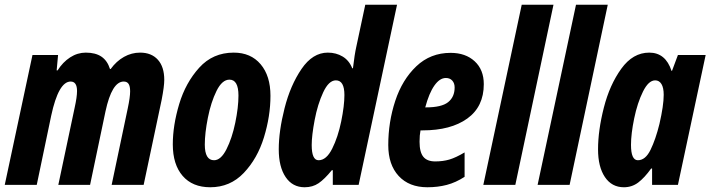

<svg xmlns="http://www.w3.org/2000/svg" viewBox="-29 -780 2997 810"><path d="M108 -548H216L210 -483H214Q236 -518 267 -538Q298 -558 333 -558Q374 -558 399 -541Q424 -524 435 -489H438Q462 -522 494 -540Q526 -558 562 -558Q610 -558 637 -528Q664 -498 664 -443Q664 -416 653 -359L577 0H442L510 -323Q520 -370 520 -395Q520 -416 513.5 -426Q507 -436 493 -436Q443 -436 416 -310L351 0H217L286 -326Q296 -371 296 -396Q296 -436 269 -436Q218 -436 187 -292L126 0H-9Z M700 -171Q700 -251 727 -341Q754 -431 811.5 -494.5Q869 -558 957 -558Q1029 -558 1070.5 -509Q1112 -460 1112 -376Q1112 -290 1084.5 -200.5Q1057 -111 999.5 -50.5Q942 10 858 10Q783 10 741.5 -38Q700 -86 700 -171ZM977 -377Q977 -444 939 -444Q908 -444 884.5 -396.5Q861 -349 848 -283.5Q835 -218 835 -170Q835 -104 874 -104Q903 -104 926.5 -150.5Q950 -197 963.5 -262Q977 -327 977 -377Z M1147 -150Q1147 -227 1171.5 -323.5Q1196 -420 1243 -489Q1290 -558 1354 -558Q1389 -558 1416.5 -541.5Q1444 -525 1457 -492H1460Q1467 -551 1474 -582L1512 -760H1646L1484 0H1375V-62H1371Q1340 -24 1315 -7Q1290 10 1256 10Q1205 10 1176 -33Q1147 -76 1147 -150ZM1424 -379Q1424 -441 1388 -441Q1358 -441 1334.5 -390.5Q1311 -340 1298.5 -274Q1286 -208 1286 -168Q1286 -104 1315 -104Q1348 -104 1372.5 -153Q1397 -202 1410.5 -268Q1424 -334 1424 -379Z M1609 -168Q1609 -265 1638.5 -354.5Q1668 -444 1727.5 -500.5Q1787 -557 1872 -557Q1935 -557 1973.5 -521.5Q2012 -486 2012 -425Q2012 -330 1942.5 -280Q1873 -230 1754 -230H1745Q1741 -210 1741 -182Q1741 -138 1757 -118.5Q1773 -99 1807 -99Q1840 -99 1867 -107Q1894 -115 1931 -137V-34Q1894 -10 1856 0Q1818 10 1774 10Q1697 10 1653 -37.5Q1609 -85 1609 -168ZM1768 -327Q1834 -327 1861.5 -349Q1889 -371 1889 -411Q1889 -429 1879 -440Q1869 -451 1852 -451Q1826 -451 1803.5 -419Q1781 -387 1765 -327Z M2172 -760H2306L2145 0H2010Z M2401 -760H2535L2374 0H2239Z M2494 -150Q2494 -230 2518.5 -326Q2543 -422 2592 -490Q2641 -558 2710 -558Q2779 -558 2804 -481H2806L2831 -548H2948L2831 0H2722V-69H2718Q2690 -30 2663.5 -10Q2637 10 2603 10Q2552 10 2523 -33Q2494 -76 2494 -150ZM2753 -257Q2771 -335 2771 -380Q2771 -410 2761.5 -425.5Q2752 -441 2735 -441Q2707 -441 2683.5 -393.5Q2660 -346 2646.5 -280.5Q2633 -215 2633 -169Q2633 -104 2662 -104Q2694 -104 2715.5 -148Q2737 -192 2753 -257Z"/></svg>

Font: Noto Sans Display Ex Bold Cond
Style: Italic
Weight: 800
Width: 3
Italic angle: -12°
Designer: Monotype Design team
Foundry: Monotype Imaging Inc.
Version: Version 1.000